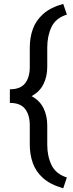

<svg xmlns="http://www.w3.org/2000/svg" viewBox="-20 -800 378 998"><path d="M327.6 122.6 308.6 178.7Q242.2 159.7 204.3 126Q166.5 92.3 150.6 47.6Q134.8 2.9 134.8 -48.3V-148.9Q134.8 -202.1 110.6 -233.6Q86.4 -265.1 31.2 -265.1V-335.9Q86.4 -335.9 110.6 -367.2Q134.8 -398.4 134.8 -451.7V-552.7Q134.8 -604 150.6 -648.7Q166.5 -693.4 204.3 -727.3Q242.2 -761.2 308.6 -779.8L327.6 -724.1Q269.5 -706.1 247.6 -659.4Q225.6 -612.8 225.6 -552.7V-451.7Q225.6 -402.8 206.1 -363Q186.5 -323.2 144 -300.3Q186.5 -277.8 206.1 -237.8Q225.6 -197.8 225.6 -148.9V-48.3Q225.6 11.7 247.8 57.9Q270 104 327.6 122.6Z"/></svg>

Font: Vazirmatn RD
Style: Regular
Weight: 400
Designer: Saber Rastikerdar
Foundry: Saber Rastikerdar
Version: Version 32.102